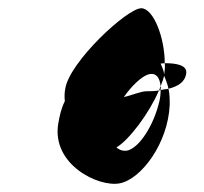

<svg xmlns="http://www.w3.org/2000/svg" viewBox="-20 -723 494 465"><path d="M121 -423C105 -325 218 -269 270 -279C322 -289 387 -376 391 -469C391 -483 391 -496 388 -508C382 -507 373 -506 369 -505C369 -495 368 -483 364 -470C351 -420 320 -369 291 -359C280 -356 270 -359 262 -366C293 -384 342 -450 365 -504C355 -502 344 -502 335 -502C321 -502 299 -492 280 -488C298 -514 321 -536 337 -542C356 -549 367 -537 369 -514C373 -524 376 -533 378 -541C377 -551 373 -560 369 -569C372 -569 376 -570 379 -570C379 -631 352 -703 322 -703C288 -703 148 -573 138 -508C136 -498 136 -488 137 -478C128 -460 124 -441 121 -423ZM365 -504C367 -504 367 -505 369 -505C368 -508 371 -511 369 -514C367 -511 367 -507 365 -504ZM379 -570C380 -561 379 -553 378 -545L377 -541C381 -531 386 -519 388 -508C411 -514 428 -524 431 -545C434 -565 408 -570 379 -570Z"/></svg>

Font: Ampere
Style: SCUltCndIta
Weight: 400
Version: Version 1